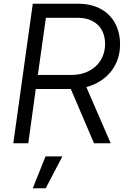

<svg xmlns="http://www.w3.org/2000/svg" viewBox="-20 -765 682 1025"><path d="M131 0 171 -290H358L482 0H571L441 -300C551 -330 621 -415 621 -528C621 -659 535 -745 399 -745H155L51 0ZM225 -670H395C484 -670 541 -618 541 -530C541 -435 469 -365 363 -365H182ZM224 240 313 70H223L155 240Z"/></svg>

Font: Plus Jakarta Sans
Style: Italic
Weight: 400
Italic angle: -8°
Designer: Gumpita Rahayu
Foundry: Tokotype
Version: Version 2.071;gftools[0.9.30]